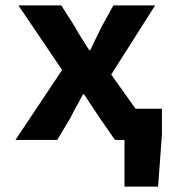

<svg xmlns="http://www.w3.org/2000/svg" viewBox="-20 -516 640 708"><path d="M439 172V0H404L347 -82Q333 -103 318.5 -125Q304 -147 290 -168H286Q275 -147 263 -125.5Q251 -104 240 -82L191 0H37L209 -258L48 -496H206L257 -416Q268 -395 282 -373.5Q296 -352 309 -331H313Q323 -352 333.5 -374Q344 -396 354 -416L398 -496H552L390 -241L480 -115H577V-19L563 172Z"/></svg>

Font: Source Code Pro
Style: Bold
Weight: 700
Monospace: yes
Designer: Paul D. Hunt, Teo Tuominen
Foundry: Adobe Systems Incorporated
Version: Version 2.030;PS 1.000;hotconv 16.6.51;makeotf.lib2.5.65220